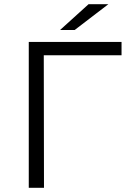

<svg xmlns="http://www.w3.org/2000/svg" viewBox="-20 -901 612 921"><path d="M563 -636H190L191 0H118V-700H563ZM405 -881H500L338 -757H268Z"/></svg>

Font: CMG Sans
Style: Regular
Weight: 400
Designer: Julieta Ulanovsky
Foundry: Julieta Ulanovsky
Version: Version 7.200